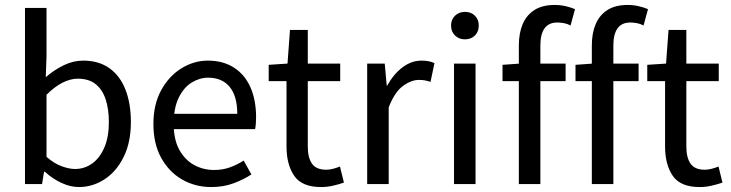

<svg xmlns="http://www.w3.org/2000/svg" viewBox="-20 -744 2953 776"><path d="M299 12Q265 12 229 -4.5Q193 -21 161 -50H158L150 0H81V-712H168V-518L165 -432Q198 -461 237 -480Q276 -499 316 -499Q379 -499 422 -468.5Q465 -438 487 -382Q509 -326 509 -251Q509 -168 479.5 -109Q450 -50 402 -19Q354 12 299 12ZM283 -61Q322 -61 353 -83.5Q384 -106 402 -148.5Q420 -191 420 -250Q420 -303 407 -342.5Q394 -382 366.5 -404Q339 -426 294 -426Q265 -426 233 -410Q201 -394 168 -361V-110Q199 -83 229.5 -72Q260 -61 283 -61Z M834 12Q769 12 716 -18.5Q663 -49 631.5 -106Q600 -163 600 -243Q600 -322 631.5 -379.5Q663 -437 713.5 -468Q764 -499 820 -499Q882 -499 926 -470.5Q970 -442 992.5 -390.5Q1015 -339 1015 -270Q1015 -257 1014 -244Q1013 -231 1011 -222H668L667 -284H939Q939 -355 908.5 -392.5Q878 -430 821 -430Q787 -430 755 -410.5Q723 -391 702.5 -349.5Q682 -308 682 -243Q682 -180 704.5 -139Q727 -98 764 -77.5Q801 -57 845 -57Q880 -57 909 -67.5Q938 -78 965 -95L996 -39Q964 -18 923.5 -3Q883 12 834 12Z M1278 12Q1200 12 1169 -33.5Q1138 -79 1138 -152V-416H1066V-482L1142 -487L1152 -623H1224V-487H1355V-416H1224V-151Q1224 -107 1241 -82.5Q1258 -58 1299 -58Q1312 -58 1327 -62Q1342 -66 1354 -71L1370 -6Q1350 1 1326 6.5Q1302 12 1278 12Z M1464 0V-487H1535L1543 -398H1545Q1571 -445 1607 -472Q1643 -499 1684 -499Q1700 -499 1712.5 -496.5Q1725 -494 1736 -489L1720 -413Q1708 -417 1698 -419Q1688 -421 1673 -421Q1642 -421 1608.5 -396.5Q1575 -372 1551 -310V0Z M1815 0V-487H1902V0ZM1859 -585Q1835 -585 1819 -600.5Q1803 -616 1803 -641Q1803 -665 1819 -680.5Q1835 -696 1859 -696Q1884 -696 1899.5 -680.5Q1915 -665 1915 -641Q1915 -616 1899.5 -600.5Q1884 -585 1859 -585Z M2077 0V-560Q2077 -610 2092.5 -646.5Q2108 -683 2140 -703.5Q2172 -724 2222 -724Q2245 -724 2266.5 -719Q2288 -714 2304 -707L2286 -641Q2273 -648 2259 -650.5Q2245 -653 2232 -653Q2198 -653 2181 -629.5Q2164 -606 2164 -560V0ZM2011 -416V-482L2081 -487H2266V-416Z M2372 0V-560Q2372 -610 2387.5 -646.5Q2403 -683 2435 -703.5Q2467 -724 2517 -724Q2540 -724 2561.5 -719Q2583 -714 2599 -707L2581 -641Q2568 -648 2554 -650.5Q2540 -653 2527 -653Q2493 -653 2476 -629.5Q2459 -606 2459 -560V0ZM2306 -416V-482L2376 -487H2561V-416Z M2808 12Q2730 12 2699 -33.5Q2668 -79 2668 -152V-416H2596V-482L2672 -487L2682 -623H2754V-487H2885V-416H2754V-151Q2754 -107 2771 -82.5Q2788 -58 2829 -58Q2842 -58 2857 -62Q2872 -66 2884 -71L2900 -6Q2880 1 2856 6.5Q2832 12 2808 12Z"/></svg>

Font: Assistant Medium
Style: Regular
Weight: 500
Designer: Hebrew By Ben Nathan, Latin by Paul Hunt
Version: Version 3.000